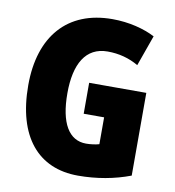

<svg xmlns="http://www.w3.org/2000/svg" viewBox="-82 -797 801 880"><g transform="rotate(10 318.5 -357.0)"><path d="M316 -418V-274H411V-149C394 -144 370 -141 350 -141C270 -141 226 -215 226 -354C226 -490 273 -574 375 -574C428 -574 476 -561 519 -536L570 -679C520 -705 449 -724 371 -724C162 -724 43 -587 43 -359C43 -119 154 10 339 10C426 10 508 -5 582 -33V-418Z"/></g></svg>

Font: Noto Sans Thai Looped Condensed Black
Style: Regular
Weight: 900
Width: 3
Designer: Sasikarn Vongin, Ben Mitchell
Foundry: The Fontpad Ltd
Version: Version 1.001